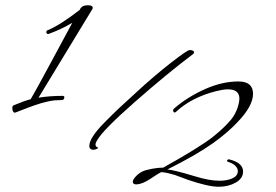

<svg xmlns="http://www.w3.org/2000/svg" viewBox="-20 -700 1055 733"><path d="M718 -506Q725 -499 715 -492Q618 -419 494.5 -310.5Q371 -202 350 -163Q338 -143 353 -137Q358 -135 348 -131Q340 -128 338 -128Q321 -128 321 -143Q321 -158 335 -180Q349 -202 380 -233.5Q411 -265 434.5 -287Q458 -309 502 -349Q568 -410 631.5 -459.5Q695 -509 704 -509Q712 -509 718 -506ZM127 -327Q169 -334 219 -334Q228 -334 225 -325Q223 -318 216 -318Q203 -318 190 -317Q177 -316 162.5 -312.5Q148 -309 138.5 -306.5Q129 -304 112 -298Q95 -292 88.5 -289.5Q82 -287 62.5 -279.5Q43 -272 38 -270Q37 -270 36 -270Q32 -270 29.5 -275.5Q27 -281 27 -287Q27 -296 32 -298Q78 -317 97 -321Q116 -353 176 -464.5Q236 -576 256 -613Q214 -588 167 -571Q162 -569 159 -572Q156 -575 157 -579.5Q158 -584 163 -585Q209 -604 284 -662L288 -669Q295 -680 316 -680Q321 -680 325 -679Q329 -678 331.5 -676Q334 -674 334 -671Q334 -669 333 -666ZM596 -43Q588 -40 552 -16Q523 3 501 4Q487 4 487 -6Q487 -14 498 -26Q509 -38 523 -45Q535 -51 559.5 -55.5Q584 -60 600 -60Q601 -60 601.5 -60Q602 -60 603 -60Q736 -134 791 -176Q835 -211 860.5 -241.5Q886 -272 893 -313Q893 -316 893.5 -318.5Q894 -321 894 -323Q894 -359 850 -359Q840 -359 829 -357Q818 -355 805 -352Q711 -328 653 -274Q645 -266 641 -276Q640 -282 645 -286Q696 -330 762 -359.5Q828 -389 890 -389Q946 -389 946 -342Q946 -295 887 -234Q851 -195 794 -154Q731 -109 619 -53Q645 -51 724 -27Q779 -10 818 -10Q848 -10 868 -19.5Q888 -29 888 -47Q888 -57 879 -66.5Q870 -76 851 -82Q844 -85 848 -89Q851 -93 857 -91Q908 -78 908 -45Q908 -19 880 -3Q852 13 815 13Q775 13 696 -14Q690 -16 673.5 -22.5Q657 -29 647.5 -32Q638 -35 623.5 -38.5Q609 -42 596 -43Z"/></svg>

Font: Bilbo Swash Caps
Style: Regular
Weight: 400
Designer: Robert E. Leuschke
Foundry: Robert E. Leuschke
Version: Version 1.003